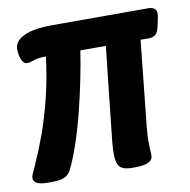

<svg xmlns="http://www.w3.org/2000/svg" viewBox="-73 -587 647 653"><g transform="rotate(-10 250.5 -260.5)"><path d="M42 2Q-8 2 -8 -22Q-8 -30 -3.5 -38.5Q1 -47 12 -74Q28 -108 47.5 -161.5Q67 -215 83.5 -281.5Q100 -348 109 -422Q81 -422 67 -416.5Q53 -411 43 -411Q30 -411 23.5 -427.5Q17 -444 17 -463Q17 -491 50.5 -507Q84 -523 149 -523H481Q496 -523 504 -514.5Q512 -506 506 -481L501 -459Q497 -437 488 -429.5Q479 -422 465 -422H436L408 -154Q401 -95 402.5 -65.5Q404 -36 404 -28Q404 2 343 2H331Q293 2 284 -20Q275 -42 281 -99L316 -422H228Q221 -376 210 -321.5Q199 -267 185 -212Q171 -157 154.5 -108.5Q138 -60 121 -26Q113 -11 98 -4.5Q83 2 54 2Z"/></g></svg>

Font: Asap Condensed Condensed SemiBold
Style: Italic
Weight: 600
Width: 3
Italic angle: -6°
Designer: Pablo Cosgaya
Foundry: Omnibus-Type
Version: Version 3.001; ttfautohint (v1.8.4.7-5d5b)